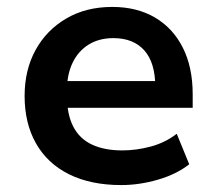

<svg xmlns="http://www.w3.org/2000/svg" viewBox="-20 -524 625 554"><path d="M330 10Q242 10 179.5 -21Q117 -52 84 -110Q51 -168 51 -247Q51 -322 82.5 -379.5Q114 -437 171 -470.5Q228 -504 304 -504Q375 -504 427 -473.5Q479 -443 507.5 -386.5Q536 -330 536 -252V-213H155V-290H444L428 -274Q428 -343 396.5 -378.5Q365 -414 307 -414Q266 -414 236 -395.5Q206 -377 189.5 -343Q173 -309 173 -260V-250Q173 -195 191 -159.5Q209 -124 245 -107Q281 -90 333 -90Q373 -90 414.5 -101Q456 -112 490 -138L526 -50Q489 -21 435.5 -5.5Q382 10 330 10Z"/></svg>

Font: Nunito Sans 10pt
Style: Bold
Weight: 700
Designer: Vernon Adams
Foundry: Vernon Adams
Version: Version 3.101;gftools[0.9.27]